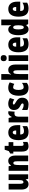

<svg xmlns="http://www.w3.org/2000/svg" viewBox="2277 -3093 826 5420"><g transform="rotate(-90 2690.0 -383.0)"><path d="M479 -553V0H353L334 -68H326Q307 -29 276.5 -9.5Q246 10 202 10Q129 10 89 -43Q49 -96 49 -193V-553H211V-246Q211 -191 220.5 -162.5Q230 -134 254 -134Q283 -134 296.5 -152Q310 -170 313.5 -203Q317 -236 317 -280V-553Z M857 -563Q929 -563 969 -510Q1009 -457 1009 -360V0H847V-308Q847 -363 838 -391Q829 -419 799 -419Q765 -419 753 -383Q741 -347 741 -253V0H579V-553H706L724 -485H733Q771 -563 857 -563Z M1323 -130Q1338 -130 1356 -135Q1374 -140 1394 -149V-21Q1367 -6 1337.5 2Q1308 10 1274 10Q1192 10 1156.5 -37.5Q1121 -85 1121 -182V-420H1065V-506L1135 -548L1173 -664H1283V-553H1387V-420H1283V-184Q1283 -130 1323 -130Z M1658 -562Q1757 -562 1812 -497Q1867 -432 1867 -310V-225H1603Q1603 -170 1626 -144.5Q1649 -119 1697 -119Q1735 -119 1768 -129Q1801 -139 1839 -162V-30Q1803 -9 1762 0.5Q1721 10 1673 10Q1553 10 1498.5 -63Q1444 -136 1444 -274Q1444 -413 1498 -487.5Q1552 -562 1658 -562ZM1662 -437Q1637 -437 1620 -415Q1603 -393 1603 -339H1717Q1717 -392 1702 -414.5Q1687 -437 1662 -437Z M2216 -563Q2226 -563 2236 -562Q2246 -561 2261 -557L2248 -383Q2229 -389 2198 -389Q2150 -389 2128.5 -360.5Q2107 -332 2107 -278V0H1945V-553H2069L2092 -465H2100Q2110 -488 2126.5 -510.5Q2143 -533 2166 -548Q2189 -563 2216 -563Z M2641 -170Q2641 -81 2591 -35.5Q2541 10 2452 10Q2412 10 2372.5 3Q2333 -4 2295 -21V-174Q2325 -156 2361.5 -142.5Q2398 -129 2435 -129Q2480 -129 2480 -161Q2480 -170 2475.5 -179Q2471 -188 2453.5 -200Q2436 -212 2397 -231Q2294 -283 2294 -400Q2294 -477 2341 -520Q2388 -563 2474 -563Q2517 -563 2555 -551Q2593 -539 2633 -516L2593 -393Q2568 -410 2540.5 -422Q2513 -434 2484 -434Q2450 -434 2450 -408Q2450 -399 2454.5 -392Q2459 -385 2476 -374Q2493 -363 2528 -342Q2578 -314 2609.5 -274Q2641 -234 2641 -170Z M2919 10Q2807 10 2752 -58.5Q2697 -127 2697 -274Q2697 -355 2720.5 -420.5Q2744 -486 2793.5 -524.5Q2843 -563 2922 -563Q2968 -563 3005 -552.5Q3042 -542 3075 -521L3032 -392Q2983 -425 2933 -425Q2900 -425 2880.5 -386Q2861 -347 2861 -274Q2861 -128 2937 -128Q3000 -128 3061 -177V-39Q3002 10 2919 10Z M3310 -621Q3310 -587 3307 -552.5Q3304 -518 3297 -485H3306Q3339 -563 3426 -563Q3498 -563 3538 -510Q3578 -457 3578 -360V0H3416V-308Q3416 -419 3373 -419Q3333 -419 3321.5 -379Q3310 -339 3310 -253V0H3148V-760H3310Z M3759 -776Q3804 -776 3824.5 -754.5Q3845 -733 3845 -691Q3845 -607 3759 -607Q3673 -607 3673 -691Q3673 -734 3693.5 -755Q3714 -776 3759 -776ZM3840 -553V0H3678V-553Z M4138 -562Q4237 -562 4292 -497Q4347 -432 4347 -310V-225H4083Q4083 -170 4106 -144.5Q4129 -119 4177 -119Q4215 -119 4248 -129Q4281 -139 4319 -162V-30Q4283 -9 4242 0.5Q4201 10 4153 10Q4033 10 3978.5 -63Q3924 -136 3924 -274Q3924 -413 3978 -487.5Q4032 -562 4138 -562ZM4142 -437Q4117 -437 4100 -415Q4083 -393 4083 -339H4197Q4197 -392 4182 -414.5Q4167 -437 4142 -437Z M4571 10Q4492 10 4449 -67.5Q4406 -145 4406 -278Q4406 -411 4449 -487Q4492 -563 4566 -563Q4604 -563 4634 -544Q4664 -525 4686 -482H4691Q4689 -520 4687.5 -546Q4686 -572 4686 -588V-760H4848V0H4718L4695 -54H4686Q4660 -20 4635.5 -5Q4611 10 4571 10ZM4624 -125Q4657 -125 4671.5 -158Q4686 -191 4686 -265V-297Q4686 -363 4671.5 -393.5Q4657 -424 4625 -424Q4570 -424 4570 -280Q4570 -125 4624 -125Z M5144 -562Q5243 -562 5298 -497Q5353 -432 5353 -310V-225H5089Q5089 -170 5112 -144.5Q5135 -119 5183 -119Q5221 -119 5254 -129Q5287 -139 5325 -162V-30Q5289 -9 5248 0.5Q5207 10 5159 10Q5039 10 4984.5 -63Q4930 -136 4930 -274Q4930 -413 4984 -487.5Q5038 -562 5144 -562ZM5148 -437Q5123 -437 5106 -415Q5089 -393 5089 -339H5203Q5203 -392 5188 -414.5Q5173 -437 5148 -437Z"/></g></svg>

Font: Noto Sans Sinhala UI ExtraCondensed Black
Style: Regular
Weight: 900
Width: 2
Designer: Jelle Bosma - Monotype Design Team
Foundry: Monotype Imaging Inc.
Version: Version 2.006; ttfautohint (v1.8.4.7-5d5b)